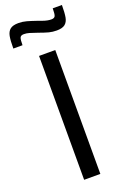

<svg xmlns="http://www.w3.org/2000/svg" viewBox="-199 -950 655 1002"><g transform="rotate(-20 129.0 -448.5)"><path d="M84 0V-688H174V0ZM41 -886Q64 -886 85.5 -880Q107 -874 139 -863Q144 -861 159.5 -855.5Q175 -850 187 -847.5Q199 -845 210 -845Q227 -845 231.5 -855.5Q236 -866 236 -897H287Q287 -853 282.5 -829Q278 -805 263 -793Q248 -781 217 -781Q194 -781 174.5 -786Q155 -791 119 -804Q93 -813 78 -817.5Q63 -822 48 -822Q31 -822 26.5 -811.5Q22 -801 22 -770H-29Q-29 -814 -24.5 -838Q-20 -862 -5 -874Q10 -886 41 -886Z"/></g></svg>

Font: Saira Semi Condensed
Style: Regular
Weight: 400
Width: 4
Designer: Hector Gatti with collaboration of the Omnibus-Type team
Foundry: Omnibus-Type
Version: Version 1.001; ttfautohint (v1.8)